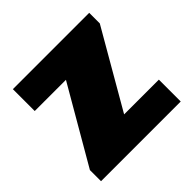

<svg xmlns="http://www.w3.org/2000/svg" viewBox="-136 -641 770 770"><g transform="rotate(-45 249.0 -255.5)"><path d="M466 -511H33V-387H210L22 -63V0H474V-124H277L466 -451Z"/></g></svg>

Font: Chivo Light
Style: Bold
Weight: 900
Designer: Hector Gatti
Foundry: Omnibus-Type
Version: Version 1.003;PS 001.003;hotconv 1.0.70;makeotf.lib2.5.58329